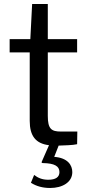

<svg xmlns="http://www.w3.org/2000/svg" viewBox="-20 -725 453 956"><path d="M364 -7 365 -70H283C236 -70 218 -83 218 -148V-464H364V-530H218V-705H140L131 -530H28V-464H128V-123C128 -48 158 -10 224 -2L188 80C186 85 188 87 194 87C251 88 276 102 276 132C276 157 257 170 220 170C189 170 168 160 150 146L134 185C162 203 194 211 230 211C290 211 340 183 340 132C340 98 318 61 250 56L272 0C300 -1 344 -2 364 -7Z"/></svg>

Font: 18Franklin
Style: Regular
Weight: 400
Designer: Pablo Impallari, Rodrigo Fuenzalida (Modified by Dan O. Williams)
Version: Version 0.025;PS 000.025;hotconv 1.0.88;makeotf.lib2.5.64775